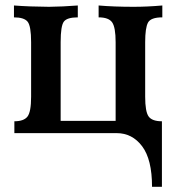

<svg xmlns="http://www.w3.org/2000/svg" viewBox="-20 -493 675 711"><path d="M31.7 -472.7Q87.9 -468.3 161.6 -467.8Q211.4 -468.3 268.1 -472.7V-428.7Q228.5 -428.7 216.6 -413.1Q204.6 -397.5 204.6 -336.9V-45.4H408.2V-336.9Q408.2 -391.6 395.3 -410.2Q382.3 -428.7 345.2 -428.7V-472.7Q401.4 -467.8 475.1 -467.8Q524.9 -467.8 581.1 -472.7V-428.7Q538.6 -428.7 528.1 -409.4Q517.6 -390.1 517.6 -336.9V-134.8Q517.6 -79.6 530.3 -61.8Q543 -43.9 579.6 -43.9V0H33.2V-43.9Q67.9 -43.9 81.5 -61Q95.2 -78.1 95.2 -134.8V-336.9Q95.2 -396.5 82.3 -412.6Q69.3 -428.7 31.7 -428.7ZM579.6 198.7H543Q543 97.2 506.3 48.6Q469.7 0 412.1 0H343.3Q372.1 -39.1 579.6 -43.9Z"/></svg>

Font: Kelvinch
Style: Bold
Weight: 700
Designer: Paul James Miller
Foundry: High-Logic / Made with FontCreator
Version: Version 3.501;March 28, 2021;FontCreator 13.0.0.2683 64-bit